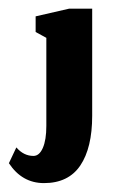

<svg xmlns="http://www.w3.org/2000/svg" viewBox="-61 -303 261 438"><path d="M39.3 114.7Q95 114.7 122.2 74.5Q149.3 34.3 149.3 -39V-283.3H97L20.3 -265.7V-230L44.7 -216.7V-15.7Q44.7 16.3 36.7 34.5Q28.7 52.7 15.3 52.7Q-7 52.7 -23.7 33.3L-40.7 69.3Q-10.7 114.7 39.3 114.7Z"/></svg>

Font: Jomhuria
Style: Regular
Weight: 400
Designer: Arabic design by Kourosh Beigpour, Latin design by Eben Sorkin, engineering by Lasse Fister and Khaled Hosney
Version: Version 1.0000